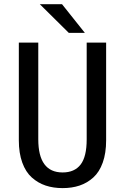

<svg xmlns="http://www.w3.org/2000/svg" viewBox="-20 -908 610 938"><path d="M394.5 -747.5H316L174.5 -887.5H283ZM72 -222.5V-700H167V-227.5Q167 -65.5 286 -65.5Q344 -65.5 373.8 -104Q403.5 -142.5 403.5 -227V-700H498.5V-222.5Q498.5 -160 482 -113.8Q465.5 -67.5 435.8 -40.8Q406 -14 368.8 -1.5Q331.5 11 286 11Q240.5 11 203 -1.5Q165.5 -14 135.5 -40.8Q105.5 -67.5 88.8 -113.8Q72 -160 72 -222.5Z"/></svg>

Font: League Mono Narrow
Style: Regular
Weight: 400
Width: 3
Designer: Tyler Finck
Foundry: The League of Moveable Type / Tyler Finck
Version: Version 2.210